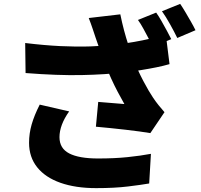

<svg xmlns="http://www.w3.org/2000/svg" viewBox="-20 -898 1040 991"><path d="M786 -833Q799 -815 813.5 -789.5Q828 -764 841.5 -739Q855 -714 864 -696L769 -656Q759 -677 746 -701.5Q733 -726 719.5 -751Q706 -776 692 -795ZM910 -878Q923 -859 938 -833.5Q953 -808 967 -783.5Q981 -759 989 -742L895 -702Q880 -733 858 -772.5Q836 -812 816 -840ZM473 -705Q467 -723 458 -750Q449 -777 438 -805L601 -824Q610 -780 620.5 -740.5Q631 -701 643 -665Q655 -629 667 -597Q690 -536 720 -479.5Q750 -423 770 -394Q784 -373 799 -354.5Q814 -336 829 -319L756 -211Q733 -215 699.5 -219.5Q666 -224 627 -228.5Q588 -233 548.5 -237Q509 -241 475 -244L487 -372Q510 -370 536 -368Q562 -366 585 -364Q608 -362 622 -361Q606 -389 588 -423Q570 -457 553 -494.5Q536 -532 521 -571Q505 -612 493.5 -646Q482 -680 473 -705ZM110 -676Q209 -664 292.5 -660Q376 -656 447.5 -658.5Q519 -661 580 -668Q628 -674 671.5 -681.5Q715 -689 756 -698.5Q797 -708 836 -719L855 -567Q824 -558 787 -550.5Q750 -543 709.5 -536.5Q669 -530 627 -525Q524 -513 401 -510.5Q278 -508 112 -521ZM337 -323Q312 -288 299.5 -254.5Q287 -221 287 -190Q287 -132 337.5 -106Q388 -80 486 -80Q571 -80 638.5 -87Q706 -94 759 -104L750 49Q710 56 640.5 64.5Q571 73 476 73Q370 73 292 45.5Q214 18 172 -34.5Q130 -87 130 -161Q130 -209 143.5 -256Q157 -303 185 -358Z"/></svg>

Font: Noto Sans SC Black
Style: Regular
Weight: 900
Designer: Ryoko NISHIZUKA  (kana, bopomofo & ideographs); Paul D. Hunt (Latin, Greek & Cyrillic); Sandoll Communications , Soo-you
Foundry: Adobe
Version: Version 2.004-H2;hotconv 1.0.118;makeotfexe 2.5.65603